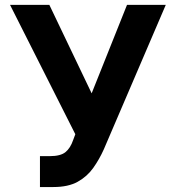

<svg xmlns="http://www.w3.org/2000/svg" viewBox="-20 -747 711 777"><path d="M141.7 9.9V-115.1H181.1Q225.1 -115.1 245 -131.4Q264.9 -147.7 275.9 -180L284.8 -203.8L20.6 -727.3H179.7L350.9 -369.3L494 -727.3H650.9L400.2 -142.8Q382.1 -102.3 357.4 -67.5Q332.7 -32.7 294.4 -11.4Q256 9.9 196.4 9.9Z"/></svg>

Font: Inter Zeller
Style: Bold
Weight: 700
Designer: Rasmus Andersson; Joe Bland
Foundry: zeller
Version: Version 3.015;git-dec3a8cb1